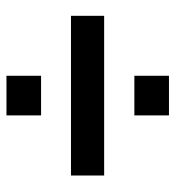

<svg xmlns="http://www.w3.org/2000/svg" viewBox="6 -634 544 596"><g transform="rotate(-90 278.0 -336.0)"><path d="M217.8 -480.5V-587.9H340.8V-480.5ZM31.2 -284.7V-387.7H526.9V-284.7ZM217.8 -83.5V-190.9H340.8V-83.5Z"/></g></svg>

Font: Roboto Slab Medium
Style: Regular
Weight: 500
Designer: Google
Version: Version 2.001; ttfautohint (v1.8.3)